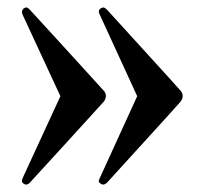

<svg xmlns="http://www.w3.org/2000/svg" viewBox="-20 -501 577 515"><path d="M50 -6C54 -6 57 -8 60 -11C66 -17 251 -220 258 -228C262 -233 264 -238 264 -244C264 -249 262 -254 258 -258C251 -266 66 -469 60 -475C57 -478 54 -481 50 -481C49 -481 48 -481 47 -480C45 -479 43 -479 41 -475C40 -474 39 -472 39 -470C39 -468 39 -465 40 -463L142 -243L42 -26C41 -23 39 -20 39 -17C39 -16 39 -16 39 -15C39 -12 41 -10 44 -8C47 -6 48 -6 50 -6ZM257 -6C260 -6 264 -8 267 -11C272 -17 458 -220 464 -228C468 -233 470 -238 470 -244C470 -249 468 -254 464 -258C458 -266 272 -469 267 -475C264 -478 260 -481 257 -481C255 -481 253 -480 251 -479C247 -477 245 -473 245 -470C245 -468 246 -465 247 -463L348 -243L247 -22C245 -18 245 -17 245 -15C245 -12 247 -10 251 -8C253 -6 255 -6 257 -6Z"/></svg>

Font: Shippori Mincho OTF SemiBold
Style: Regular
Weight: 600
Designer: FONTDASU
Foundry: FONTDASU / Google Inc. / but / Adobe
Version: Version 3.300;hotconv 1.0.109;makeotfexe 2.5.65596